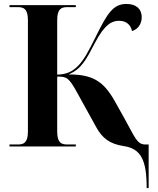

<svg xmlns="http://www.w3.org/2000/svg" viewBox="-20 -740 796 970"><path d="M721 210H731V-10H714C672 -10 662 -46 608 -143L561 -227C503 -331 447 -364 326 -364C392 -391 416 -440 460 -524C510 -620 548 -635 581 -635C623 -635 641 -610 647 -583C677 -592 696 -619 696 -653C696 -694 669 -720 619 -720C553 -720 523 -675 465 -557C429 -484 404 -436 372 -405C345 -378 315 -364 269 -363V-639C269 -696 291 -704 320 -704H363V-714H28V-704H70C99 -704 121 -696 121 -639V-75C121 -18 99 -10 70 -10H28V0H363V-10H320C291 -10 269 -18 269 -75V-353C317 -353 327 -350 372 -268L467 -96C496 -44 532 -13 605 -2C693 11 721 70 721 210Z"/></svg>

Font: Noto Serif Display
Style: Bold
Weight: 700
Designer: Monotype Design Team
Foundry: Monotype Imaging Inc.
Version: Version 2.009